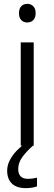

<svg xmlns="http://www.w3.org/2000/svg" viewBox="-20 -752 281 991"><path d="M154 -533V0H87V-533ZM121 -732Q140 -732 152 -719.5Q164 -707 164 -684Q164 -661 152 -648.5Q140 -636 121 -636Q101 -636 89.5 -648.5Q78 -661 78 -684Q78 -707 89.5 -719.5Q101 -732 121 -732ZM74 121Q74 145 86.5 158Q99 171 123 171Q139 171 151 169Q163 167 171 165V210Q159 214 145.5 216.5Q132 219 113 219Q66 219 41.5 195.5Q17 172 17 129Q17 102 30 76Q43 50 65 27Q87 4 112 -14L150 0Q116 30 95 59Q74 88 74 121Z"/></svg>

Font: Noto Sans Oriya Light
Style: Regular
Weight: 300
Version: Version 2.003